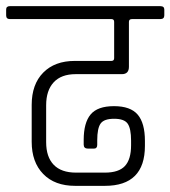

<svg xmlns="http://www.w3.org/2000/svg" viewBox="-34 -643 554 624"><path d="M307 -39H210Q144 -39 106.5 -77.5Q69 -116 69 -182V-302Q69 -369 106.5 -407Q144 -445 209 -445H328Q337 -445 337 -454V-572Q337 -581 328 -581H-2Q-14 -581 -14 -593V-612Q-14 -623 -2 -623H487Q500 -623 500 -612V-593Q500 -581 487 -581H395Q385 -581 385 -572V-426Q385 -402 362 -402H212Q165 -402 140.5 -375.5Q116 -349 116 -301V-181Q116 -133 140.5 -107.5Q165 -82 213 -82H307Q352 -82 372 -103.5Q392 -125 392 -171V-186Q392 -225 381 -241Q370 -257 337 -257Q304 -257 293 -241.5Q282 -226 282 -187V-172Q282 -160 271 -160H252Q238 -160 238 -173V-188Q238 -244 260.5 -271Q283 -298 336.5 -298Q390 -298 413.5 -270.5Q437 -243 437 -185V-169Q437 -39 307 -39Z"/></svg>

Font: Rajdhani
Style: Regular
Weight: 400
Designer: Satya Rajpurohit, Jyotish Sonowal
Foundry: Indian Type Foundry
Version: Version 1.201;PS 1.0;hotconv 1.0.78;makeotf.lib2.5.61930; tt